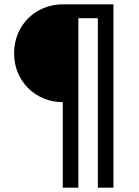

<svg xmlns="http://www.w3.org/2000/svg" viewBox="-20 -718 640 887"><path d="M270 149H342V-634H432V149H504V-698H270C146 -698 45 -603 45 -472C45 -341 146 -246 270 -246Z"/></svg>

Font: IBM Mono
Style: Regular
Weight: 400
Monospace: yes
Designer: Mike Abbink, Paul van der Laan, Pieter van Rosmalen
Foundry: Bold Monday
Version: Version 2.3